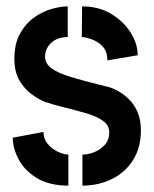

<svg xmlns="http://www.w3.org/2000/svg" viewBox="-20 -576 481 601"><path d="M238 5V-92Q255 -92 274.5 -99.5Q294 -107 308 -122.5Q322 -138 322 -162Q322 -184 302 -198Q282 -212 251.5 -221Q221 -230 186 -238.5Q151 -247 121 -257Q101 -265 79 -281Q57 -297 41 -324Q25 -351 25 -392Q25 -439 42.5 -470.5Q60 -502 86.5 -521Q113 -540 141.5 -548Q170 -556 192 -556V-460Q169 -460 153 -451Q137 -442 129 -428Q121 -414 121 -399Q121 -377 141.5 -362Q162 -347 203.5 -334.5Q245 -322 310 -306Q327 -303 346 -293Q365 -283 382 -267Q399 -251 410 -226.5Q421 -202 421 -168Q421 -114 396.5 -75Q372 -36 330 -15.5Q288 5 238 5ZM194 5Q135 5 96.5 -18Q58 -41 39 -76Q20 -111 20 -145L116 -163Q116 -142 128.5 -126.5Q141 -111 159 -102Q177 -93 194 -92ZM316 -387Q316 -416 300.5 -431.5Q285 -447 265.5 -453.5Q246 -460 236 -460L237 -556Q289 -556 328 -532.5Q367 -509 389 -474Q411 -439 411 -403Z"/></svg>

Font: Stick No Bills SemiBold
Style: Regular
Weight: 600
Designer: Kosala Senevirathne, Siva Puranthara, Lasantha Premarathna, Tharique Azeez
Foundry: mooniak
Version: Version 2.000